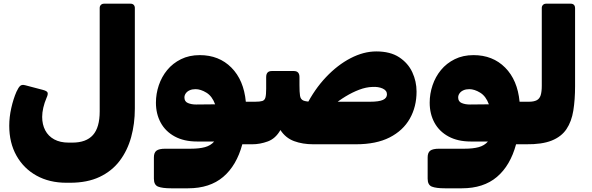

<svg xmlns="http://www.w3.org/2000/svg" viewBox="-20 -770 3199 1038"><path d="M339 218Q247 218 177.5 179.5Q108 141 69 71.5Q30 2 30 -90Q30 -137 41 -186Q52 -235 69 -274Q80 -298 89.5 -306Q99 -314 117 -309L212 -284Q235 -278 237.5 -268.5Q240 -259 232 -242Q220 -214 214 -187.5Q208 -161 208 -138Q208 -97 224.5 -65.5Q241 -34 273 -16.5Q305 1 351 1H371Q446 1 482.5 -40Q519 -81 519 -168V-727Q519 -737 525.5 -743.5Q532 -750 542 -750H686Q697 -750 703 -743.5Q709 -737 709 -727V-183Q709 -101 689 -28.5Q669 44 627 99.5Q585 155 518.5 186.5Q452 218 359 218Z M905 248Q858 248 835 239Q812 230 812 196V81Q812 55 826 44.5Q840 34 874 34H1011Q1057 34 1088 25.5Q1119 17 1138 -5H1045Q975 -5 925 -32Q875 -59 849 -106.5Q823 -154 823 -215Q823 -263 838.5 -309Q854 -355 884 -391.5Q914 -428 958.5 -450Q1003 -472 1060 -472Q1164 -472 1231 -404.5Q1298 -337 1309 -220H1358Q1373 -220 1373 -205L1374 -20Q1374 10 1344 10H1290Q1259 125 1186.5 186.5Q1114 248 997 248ZM1040 -205 1143 -206Q1127 -250 1096 -269Q1065 -288 1037 -288Q1019 -288 1005.5 -282Q992 -276 984.5 -265.5Q977 -255 977 -243Q977 -221 996 -213Q1015 -205 1040 -205Z M1344 10Q1337 10 1333 6Q1329 2 1329 -5V-190Q1329 -204 1337 -212Q1345 -220 1359 -220Q1385 -220 1398 -224Q1411 -228 1415 -243Q1419 -258 1419 -290V-353Q1419 -386 1449 -386H1569Q1599 -386 1599 -353V-310Q1599 -272 1602 -252.5Q1605 -233 1620 -226.5Q1635 -220 1670 -220H1980Q2029 -220 2050.5 -230Q2072 -240 2072 -260Q2072 -281 2048.5 -291.5Q2025 -302 1993 -300Q1959 -299 1922 -285Q1885 -271 1848 -248.5Q1811 -226 1778 -198H1635Q1680 -287 1742.5 -353Q1805 -419 1875.5 -455.5Q1946 -492 2014 -492Q2090 -492 2138 -460.5Q2186 -429 2209 -379.5Q2232 -330 2232 -275Q2232 -193 2195.5 -128.5Q2159 -64 2086.5 -27Q2014 10 1904 10H1674Q1616 10 1570 -7Q1524 -24 1496 -67Q1470 -21 1428 -5.5Q1386 10 1344 10Z M2385 248Q2338 248 2315 239Q2292 230 2292 196V81Q2292 55 2306 44.5Q2320 34 2354 34H2491Q2537 34 2568 25.5Q2599 17 2618 -5H2525Q2455 -5 2405 -32Q2355 -59 2329 -106.5Q2303 -154 2303 -215Q2303 -263 2318.5 -309Q2334 -355 2364 -391.5Q2394 -428 2438.5 -450Q2483 -472 2540 -472Q2644 -472 2711 -404.5Q2778 -337 2789 -220H2838Q2853 -220 2853 -205L2854 -20Q2854 10 2824 10H2770Q2739 125 2666.5 186.5Q2594 248 2477 248ZM2520 -205 2623 -206Q2607 -250 2576 -269Q2545 -288 2517 -288Q2499 -288 2485.5 -282Q2472 -276 2464.5 -265.5Q2457 -255 2457 -243Q2457 -221 2476 -213Q2495 -205 2520 -205Z M2824 10Q2809 10 2809 -5V-190Q2809 -220 2839 -220Q2866 -220 2881.5 -228Q2897 -236 2903 -255Q2909 -274 2909 -307V-727Q2909 -737 2915.5 -743.5Q2922 -750 2932 -750H3066Q3077 -750 3083 -743.5Q3089 -737 3089 -727V-304Q3089 -231 3079.5 -172Q3070 -113 3042.5 -72Q3015 -31 2962.5 -10Q2910 11 2824 10Z"/></svg>

Font: Rubik Black
Style: Italic
Weight: 900
Italic angle: -12°
Designer: Hubert and Fischer
Foundry: Hubert and Fischer
Version: Version 2.300;gftools[0.9.30]